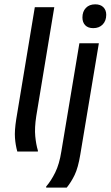

<svg xmlns="http://www.w3.org/2000/svg" viewBox="-20 -700 511 887"><path d="M60 0Q51.7 -29.2 49.2 -62.5Q46.7 -95.8 55 -149.2L140.8 -666.7H230.8L147.5 -163.3Q139.2 -109.2 142.9 -70.4Q146.7 -31.7 155 -5V0ZM193.3 166.7V161.7Q215.8 135.8 235 97.1Q254.2 58.3 263.3 0L346.7 -500H436.7L350.8 15Q340.8 75 325 107.9Q309.2 140.8 288.3 166.7ZM410.8 -570Q386.7 -570 373.8 -583.3Q360.8 -596.7 360.8 -619.2Q360.8 -646.7 376.7 -663.3Q392.5 -680 420 -680Q444.2 -680 457.5 -666.7Q470.8 -653.3 470.8 -631.7Q470.8 -604.2 454.6 -587.1Q438.3 -570 410.8 -570Z"/></svg>

Font: Familjen Grotesk GF
Style: Italic
Weight: 400
Designer: Anders Wikstroem, Jonas Baeckman, Matilda Gysing, Kristian Moeller
Foundry: Familjen STHML AB
Version: Version 2.000; Beta; Release 4; Build 6